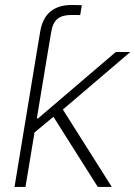

<svg xmlns="http://www.w3.org/2000/svg" viewBox="-20 -742 537 762"><path d="M109.4 -433.1 126 -536.1 139.6 -616.7Q148.4 -669.9 179.9 -696Q211.4 -722.2 264.6 -722.2Q274.9 -722.2 285.6 -721.9Q296.4 -721.7 304.7 -721.2L298.3 -682.1Q289.6 -682.6 279.5 -682.6Q269.5 -682.6 263.2 -682.6Q227.1 -682.6 208.3 -667.2Q189.5 -651.9 183.6 -616.7L169.9 -535.6L152.8 -433.1ZM110.4 -210.9 120.6 -272H130.9L439.5 -535.6H497.1L214.4 -294.4L209 -292.5ZM37.6 0 126 -535.6H169.9L81.1 0ZM368.2 0 186 -288.1 223.1 -317.4 423.8 0Z"/></svg>

Font: Inter 20pt ExtraLight
Style: Italic
Weight: 250
Italic angle: -9.3988°
Version: Version 4.001;git-66647c0bb